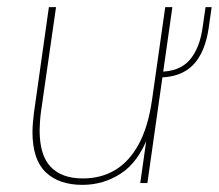

<svg xmlns="http://www.w3.org/2000/svg" viewBox="-20 -513 613 538"><path d="M211 5Q145 5 108 -30.5Q71 -66 71 -143Q71 -153 72 -166.5Q73 -180 75 -196L117 -493H137L95 -201Q93 -187 92 -171.5Q91 -156 91 -148Q91 -78 122 -45.5Q153 -13 212 -13Q263 -13 302.5 -36.5Q342 -60 368.5 -108.5Q395 -157 406 -233L443 -493H463L393 0H373L392 -134L396 -133Q368 -59 319 -27Q270 5 211 5ZM425 -296 426 -312Q483 -312 511.5 -345Q540 -378 548 -438L556 -493H573L565 -436Q555 -366 521 -331Q487 -296 425 -296Z"/></svg>

Font: Hanken Grotesk Thin
Style: Italic
Weight: 250
Italic angle: -8°
Designer: Alfredo Marco Pradil
Foundry: Hanken Design Co.
Version: Version 3.013